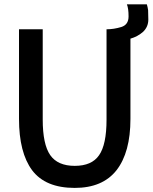

<svg xmlns="http://www.w3.org/2000/svg" viewBox="-20 -873 717 902"><path d="M652.3 -723.6Q627 -701.2 592.8 -691.4Q592.8 -565.4 592.8 -314.5Q592.8 -157.2 527.3 -73.2Q461.9 9.8 331.1 9.8Q193.4 9.8 130.9 -73.2Q69.3 -156.2 69.3 -314.5Q69.3 -454.1 69.3 -735.4Q96.7 -735.4 180.7 -735.4Q180.7 -628.9 180.7 -311.5Q180.7 -195.3 215.8 -144.5Q251 -93.8 331.1 -93.8Q411.1 -93.8 445.3 -143.6Q480.5 -193.4 480.5 -311.5Q480.5 -453.1 480.5 -735.4Q514.6 -735.4 549.8 -746.1Q584 -756.8 584 -795.9Q584 -833 576.2 -852.5Q607.4 -852.5 669.9 -852.5Q673.8 -839.8 675.8 -825.2Q676.8 -810.5 676.8 -781.2Q676.8 -747.1 652.3 -723.6Z"/></svg>

Font: Alata=Ham
Style: Regular
Weight: 400
Designer: Spyros Zevelakis, Eben Sorkin
Version: Version 1.004